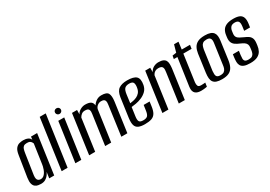

<svg xmlns="http://www.w3.org/2000/svg" viewBox="10 -1360 2948 2098"><g transform="rotate(-30 1484.5 -311.5)"><path d="M116 8Q100 8 80.5 4.5Q61 1 44.5 -11.5Q28 -24 20.5 -51Q13 -78 20 -126L61 -387Q69 -441 89 -465.5Q109 -490 134.5 -496.5Q160 -503 184 -503Q218 -503 242.5 -491Q267 -479 274 -457L279 -495H356L286 0H223L234 -75Q226 -57 211.5 -38Q197 -19 174 -5.5Q151 8 116 8ZM141 -38Q160 -38 175 -49Q190 -60 200.5 -77Q211 -94 218 -113Q225 -132 228.5 -148Q232 -164 233 -173L268 -415Q266 -420 260.5 -430Q255 -440 243 -448.5Q231 -457 205 -457Q177 -457 163 -446.5Q149 -436 143 -416.5Q137 -397 133 -370L94 -113Q91 -88 94.5 -72.5Q98 -57 106.5 -50Q115 -43 124 -40.5Q133 -38 141 -38Z M380 0 469 -634H545L455 0Z M553 0 623 -495H698L628 0ZM673 -553Q658 -553 647.5 -563.5Q637 -574 637 -589Q637 -604 647.5 -614Q658 -624 673 -624Q689 -624 699.5 -614Q710 -604 710 -589Q710 -574 699.5 -563.5Q689 -553 673 -553Z M727 0 796 -495H860L859 -440Q873 -468 903 -485Q933 -502 964 -502Q1012 -502 1034.5 -486.5Q1057 -471 1060 -437Q1077 -465 1105 -483.5Q1133 -502 1168 -502Q1236 -502 1253 -470.5Q1270 -439 1261 -371L1209 0H1133L1184 -372Q1189 -403 1184.5 -419Q1180 -435 1167.5 -441Q1155 -447 1134 -447Q1109 -447 1087.5 -430.5Q1066 -414 1060 -389L1005 0H929L982 -375Q987 -406 981.5 -421.5Q976 -437 963 -442Q950 -447 930 -447Q904 -447 886.5 -433Q869 -419 859 -400L803 0Z M1427 11Q1379 11 1349 -1.5Q1319 -14 1308.5 -45.5Q1298 -77 1306 -138L1340 -380Q1351 -451 1389.5 -476.5Q1428 -502 1494 -502Q1576 -502 1607.5 -472.5Q1639 -443 1625 -368Q1616 -324 1588 -297Q1560 -270 1523 -254.5Q1486 -239 1450.5 -233Q1415 -227 1393 -225L1378 -119Q1371 -72 1382 -53.5Q1393 -35 1432 -35Q1471 -35 1487 -52.5Q1503 -70 1509 -117L1518 -179H1593L1586 -127Q1579 -72 1561.5 -42Q1544 -12 1511.5 -0.5Q1479 11 1427 11ZM1400 -268Q1417 -270 1440 -274.5Q1463 -279 1485.5 -289.5Q1508 -300 1525 -319.5Q1542 -339 1548 -369Q1557 -410 1548.5 -435Q1540 -460 1497 -460Q1458 -460 1439.5 -442Q1421 -424 1414 -373Z M1651 0 1720 -495H1783V-440Q1799 -472 1828 -487.5Q1857 -503 1889 -503Q1927 -503 1949 -492.5Q1971 -482 1979.5 -464Q1988 -446 1988.5 -422.5Q1989 -399 1986 -372L1934 0H1858L1909 -364Q1911 -379 1912 -394Q1913 -409 1909 -421Q1905 -433 1893 -440Q1881 -447 1856 -447Q1834 -447 1819 -439Q1804 -431 1795.5 -420.5Q1787 -410 1783 -401L1727 0Z M2141 2Q2119 2 2100.5 -3Q2082 -8 2069 -19.5Q2056 -31 2050.5 -50.5Q2045 -70 2049 -100L2099 -448H2054L2061 -488L2111 -495L2137 -587H2193L2181 -495H2285L2278 -448H2174L2127 -113Q2124 -87 2131 -69Q2138 -51 2170 -51Q2183 -51 2200 -52Q2217 -53 2223 -54L2216 -6Q2212 -5 2200.5 -3Q2189 -1 2173.5 0.5Q2158 2 2141 2Z M2403 7Q2361 7 2335 -2Q2309 -11 2295.5 -29.5Q2282 -48 2279.5 -76.5Q2277 -105 2282 -143L2313 -368Q2319 -409 2335.5 -439.5Q2352 -470 2385 -486.5Q2418 -503 2475 -503Q2517 -503 2543 -493.5Q2569 -484 2582 -466Q2595 -448 2597.5 -423.5Q2600 -399 2596 -368L2565 -143Q2558 -92 2540.5 -58.5Q2523 -25 2490 -9Q2457 7 2403 7ZM2409 -40Q2439 -40 2454.5 -51.5Q2470 -63 2477 -82.5Q2484 -102 2486 -123L2521 -373Q2525 -395 2523.5 -413.5Q2522 -432 2510 -443.5Q2498 -455 2468 -455Q2438 -455 2422.5 -443.5Q2407 -432 2400.5 -413.5Q2394 -395 2390 -373L2355 -123Q2353 -102 2354 -82.5Q2355 -63 2367 -51.5Q2379 -40 2409 -40Z M2757 9Q2709 9 2681.5 -2Q2654 -13 2642.5 -32.5Q2631 -52 2630.5 -78Q2630 -104 2634 -134L2639 -171H2715L2708 -121Q2705 -97 2705 -77.5Q2705 -58 2717 -46.5Q2729 -35 2762 -35Q2792 -35 2807 -46Q2822 -57 2828 -74Q2834 -91 2836 -106L2840 -137Q2844 -162 2837 -179Q2830 -196 2812.5 -208.5Q2795 -221 2766 -233Q2737 -245 2714.5 -260Q2692 -275 2681.5 -298.5Q2671 -322 2675 -359L2679 -388Q2684 -426 2701 -452Q2718 -478 2751 -491.5Q2784 -505 2835 -505Q2886 -505 2914 -491.5Q2942 -478 2951.5 -448.5Q2961 -419 2954 -371L2948 -331H2874L2881 -382Q2887 -426 2874.5 -443.5Q2862 -461 2830 -461Q2793 -461 2777.5 -442.5Q2762 -424 2758 -398L2754 -368Q2750 -340 2760 -322.5Q2770 -305 2791.5 -294Q2813 -283 2840 -270Q2867 -259 2887.5 -245Q2908 -231 2917.5 -208Q2927 -185 2922 -145L2919 -121Q2915 -85 2899.5 -55.5Q2884 -26 2850.5 -8.5Q2817 9 2757 9Z"/></g></svg>

Font: Alumni Sans Thin Medium
Style: Italic
Weight: 500
Italic angle: -8°
Version: Version 1.016